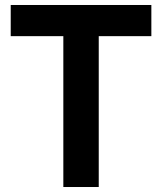

<svg xmlns="http://www.w3.org/2000/svg" viewBox="-20 -750 650 770"><path d="M234 0V-605H23V-730H587V-605H376V0Z"/></svg>

Font: Cazoo Sans SemiBold
Style: Regular
Weight: 600
Designer: Jonathan Barnbrook, Julián Moncada
Foundry: Barnbrook Fonts
Version: Version 2.000;Glyphs 3.2.3 (3260)